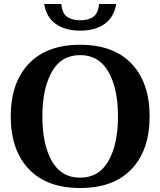

<svg xmlns="http://www.w3.org/2000/svg" viewBox="-20 -935 806 965"><path d="M202 -915H288Q293 -866 318.5 -849.5Q344 -833 383 -833Q422 -833 447.5 -849.5Q473 -866 478 -915H564Q553 -848 505.5 -814.5Q458 -781 383 -781Q308 -781 260.5 -814.5Q213 -848 202 -915ZM34 -350Q34 -519 124.5 -614.5Q215 -710 383 -710Q551 -710 641.5 -614.5Q732 -519 732 -350Q732 -181 641.5 -85.5Q551 10 383 10Q215 10 124.5 -85.5Q34 -181 34 -350ZM573 -350Q573 -490 525 -574Q477 -658 383 -658Q288 -658 240.5 -574Q193 -490 193 -350Q193 -209 240.5 -125.5Q288 -42 383 -42Q477 -42 525 -126Q573 -210 573 -350Z"/></svg>

Font: Trirong Bold
Style: Regular
Weight: 700
Designer: Katatrad Team
Foundry: CadsonDemak
Version: Version 1.000